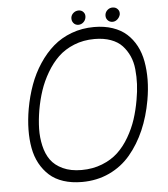

<svg xmlns="http://www.w3.org/2000/svg" viewBox="-57 -880 830 947"><g transform="rotate(-5 358.0 -407.0)"><path d="M367.2 -829.1Q382.3 -829.1 391.6 -818.1Q400.9 -807.1 397.9 -791Q395.5 -777.3 385 -768.1Q374.5 -758.8 360.8 -758.8Q345.2 -758.8 335.9 -770.5Q326.7 -782.2 329.1 -798.8Q331.5 -811.5 342.3 -820.3Q353 -829.1 367.2 -829.1ZM535.2 -829.1Q551.3 -829.1 561 -818.1Q570.8 -807.1 567.9 -791Q564 -777.3 553.5 -768.1Q543 -758.8 529.8 -758.8Q514.2 -758.8 504.6 -770.5Q495.1 -782.2 498 -798.8Q500.5 -811.5 511 -820.3Q521.5 -829.1 535.2 -829.1ZM311 15.1Q260.3 15.1 219.2 1.7Q178.2 -11.7 150.4 -36.9Q122.6 -62 103.8 -96.4Q85 -130.9 77.1 -173.8Q69.3 -216.8 70.1 -265.1Q70.8 -313.5 80.1 -367.2Q91.3 -429.7 111.3 -484.6Q131.3 -539.6 162.6 -586.9Q193.8 -634.3 233.2 -668.5Q272.5 -702.6 324.5 -721.9Q376.5 -741.2 436 -741.2Q486.8 -741.2 527.8 -727.3Q568.8 -713.4 596.7 -688.2Q624.5 -663.1 643.1 -628.2Q661.6 -593.3 669.4 -550.3Q677.2 -507.3 676.8 -459.5Q676.3 -411.6 667 -358.9Q652.8 -278.8 624 -212.4Q595.2 -146 551.8 -94.2Q508.3 -42.5 446.8 -13.7Q385.3 15.1 311 15.1ZM314 -43.9Q369.6 -43.9 416 -62.3Q462.4 -80.6 494.6 -110.8Q526.9 -141.1 551.5 -183.6Q576.2 -226.1 590.6 -270.3Q605 -314.5 613.8 -365.2Q621.1 -405.8 622.8 -442.4Q624.5 -479 620.8 -515.6Q617.2 -552.2 604 -581.5Q590.8 -610.8 569.6 -633.8Q548.3 -656.7 513.4 -669.4Q478.5 -682.1 433.1 -682.1Q377.9 -682.1 331.5 -663.3Q285.2 -644.5 252.9 -613.5Q220.7 -582.5 195.6 -539.6Q170.4 -496.6 155.5 -451.9Q140.6 -407.2 131.8 -356.9Q123.5 -307.6 122.6 -264.6Q121.6 -221.7 131.1 -180.2Q140.6 -138.7 161.6 -109.4Q182.6 -80.1 221.4 -62Q260.3 -43.9 314 -43.9Z"/></g></svg>

Font: Stilu Light
Style: Italic
Weight: 300
Italic angle: -10°
Designer: Genilson Lima Santos
Foundry: Genilson Lima Santos
Version: Version 1.200;PS 001.200;hotconv 1.0.88;makeotf.lib2.5.64775